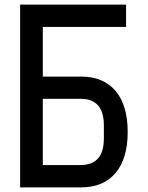

<svg xmlns="http://www.w3.org/2000/svg" viewBox="-20 -810 640 830"><path d="M67 -790H525V-693.5H165V-479H330Q427 -479 479.5 -417Q532 -355 532 -239.5Q532 -124.5 479.5 -62.2Q427 0 330 0H67ZM429 -211V-268.5Q429 -383 328 -383H165V-96.5H328Q429 -96.5 429 -211Z"/></svg>

Font: JuliaMono Medium
Style: Regular
Weight: 500
Monospace: yes
Designer: cormullion
Foundry: corm
Version: Version 0.054; ttfautohint (v1.8.4)